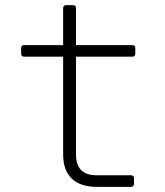

<svg xmlns="http://www.w3.org/2000/svg" viewBox="-20 -725 640 745"><path d="M355 0Q292 0 258.5 -32Q225 -64 225 -125V-505H74Q62 -505 62 -517V-538Q62 -550 74 -550H225V-693Q225 -705 237 -705H263Q275 -705 275 -693V-550H493Q505 -550 505 -538V-517Q505 -505 493 -505H275V-125Q275 -45 355 -45H488Q500 -45 500 -33V-12Q500 0 488 0Z"/></svg>

Font: Pitagon Sans Mono Thin
Style: Regular
Weight: 100
Monospace: yes
Designer: Travis Tran
Foundry: Pitagon
Version: Version 1.001; ttfautohint (v1.8.4.7-5d5b);gftools[0.9.26]